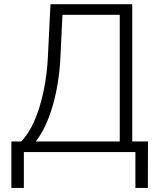

<svg xmlns="http://www.w3.org/2000/svg" viewBox="-20 -731 764 923"><path d="M615.7 -50.8H691.4L690.9 172.4H630.9V0H94.7V172.4H34.7V-50.8H82Q136.2 -107.4 169.7 -216.1Q203.1 -324.7 210 -454.1L222.7 -710.9H615.7ZM151.9 -50.8H555.7V-659.7H280.3L270.5 -456.1Q264.2 -329.1 233.2 -222.2Q202.1 -115.2 151.9 -50.8Z"/></svg>

Font: SteelSelectRoboto
Style: Regular
Weight: 300
Designer: Google
Version: Version 2.137; 2017